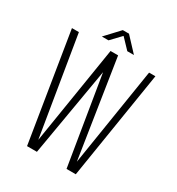

<svg xmlns="http://www.w3.org/2000/svg" viewBox="-195 -955 993 1078"><g transform="rotate(30 301.5 -416.5)"><path d="M304 -807 243 -743H200L284 -833H324L408 -743H365ZM306 -573 208 0H144L31 -700H76L181 -62L283 -697H332L430 -64L531 -700H572L460 0H400Z"/></g></svg>

Font: Bebas Neue Book
Style: Regular
Weight: 400
Designer: Ryoichi Tsunekawa
Foundry: Ryoichi Tsunekawa
Version: Version 001.003